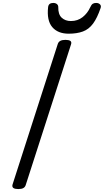

<svg xmlns="http://www.w3.org/2000/svg" viewBox="-20 -1271 706 1305"><path d="M104 14Q82 14 71.5 7Q61 0 65 -16L373 -973Q378 -987 390.5 -993.5Q403 -1000 425 -1000Q448 -1000 458 -993Q468 -986 463 -970L155 -14Q151 0 139 7Q127 14 104 14ZM447 -1042Q373 -1042 335 -1087Q297 -1132 307 -1223Q309 -1238 318 -1244.5Q327 -1251 342 -1251Q357 -1251 366.5 -1243.5Q376 -1236 376 -1223Q375 -1173 399.5 -1150.5Q424 -1128 462 -1128Q508 -1128 541.5 -1154.5Q575 -1181 593 -1221Q601 -1239 610 -1245Q619 -1251 633 -1251Q650 -1251 659.5 -1241.5Q669 -1232 664 -1217Q641 -1149 612.5 -1110.5Q584 -1072 543.5 -1057Q503 -1042 447 -1042Z"/></svg>

Font: Playwrite CZ
Style: Regular
Weight: 400
Designer: Veronika Burian, José Scaglione
Foundry: TypeTogether
Version: Version 1.002